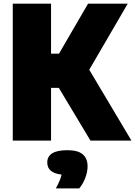

<svg xmlns="http://www.w3.org/2000/svg" viewBox="-20 -760 730 1038"><path d="M469 0 298 -285H256V0H49V-740H256V-470H299L456 -740H670.5L462.5 -383L690.5 0ZM453.5 139.5Q453.5 169.5 440.8 202.5Q428 235.5 408.5 258.5H282Q295 234.5 302.2 217Q309.5 199.5 313 184Q235.5 175 235.5 118.5Q235.5 52 344.5 52Q401 52 427.2 74.2Q453.5 96.5 453.5 139.5Z"/></svg>

Font: Encode Sans Semi Condensed Black
Style: Regular
Weight: 900
Width: 4
Designer: Multiple Designers
Foundry: Impallari Type
Version: Version 2.000